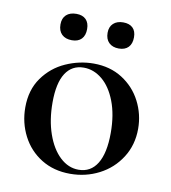

<svg xmlns="http://www.w3.org/2000/svg" viewBox="-70 -628 626 702"><g transform="rotate(10 243.0 -277.0)"><path d="M33 -198Q33 -263 65.5 -308.5Q98 -354 148.5 -376.5Q199 -399 252 -399Q313 -399 358.5 -370Q404 -341 428.5 -293.5Q453 -246 453 -192Q453 -132 423 -85Q393 -38 343.5 -12.5Q294 13 236 13Q175 13 129 -15.5Q83 -44 58 -92.5Q33 -141 33 -198ZM357 -160Q357 -227 338 -276.5Q319 -326 287.5 -352Q256 -378 219 -378Q175 -378 151.5 -341.5Q128 -305 128 -233Q128 -168 146 -116.5Q164 -65 195 -36Q226 -7 264 -7Q309 -7 333 -46Q357 -85 357 -160ZM107 -519Q107 -542 120.5 -554.5Q134 -567 158 -567Q181 -567 193.5 -554.5Q206 -542 206 -519Q206 -495 193.5 -482Q181 -469 158 -469Q134 -469 120.5 -482Q107 -495 107 -519ZM282 -519Q282 -541 295.5 -553.5Q309 -566 332 -566Q355 -566 367.5 -554Q380 -542 380 -519Q380 -495 367.5 -482Q355 -469 332 -469Q309 -469 295.5 -482Q282 -495 282 -519Z"/></g></svg>

Font: Cormorant Garamond SemiBold
Style: Regular
Weight: 600
Designer: Christian Thalmann (Catharsis Fonts)
Version: Version 3.000